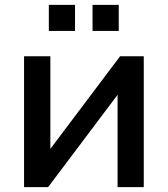

<svg xmlns="http://www.w3.org/2000/svg" viewBox="-20 -771 692 791"><path d="M178.2 0 464.4 -380.4V0H572.3V-539.1H474.6L187.5 -157.7V-539.1H79.1V0ZM469.2 -643.6V-751H361.3V-643.6ZM289.1 -643.6V-751H181.2V-643.6Z"/></svg>

Font: Winston Medium
Style: Regular
Weight: 500
Designer: Vernon Adams, Kim Jin-seong, David Berlow, Cristiano Sobral
Foundry: The Winston Project Authors
Version: Version 3.004